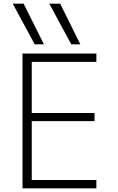

<svg xmlns="http://www.w3.org/2000/svg" viewBox="-20 -1020 640 1040"><path d="M168 -780 49 -1000H108L218 -780ZM366 -780 247 -1000H306L415 -780ZM102 0V-730H502V-685H152V-408H492V-364H152V-45H502V0Z"/></svg>

Font: M PLUS Code Latin Expanded Light
Style: Regular
Weight: 300
Width: 7
Designer: Coji Morishita
Foundry: UNDERFOREST DESIGN
Version: Version 1.002; ttfautohint (v1.8.3)